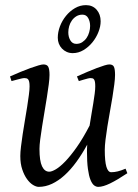

<svg xmlns="http://www.w3.org/2000/svg" viewBox="-20 -708 539 748"><path d="M476.1 -33.2Q436.5 -6.8 408.9 6.6Q381.3 20 362.8 20Q354.5 20 346.7 14.2Q338.9 8.3 332.5 -7.3Q326.2 -22.9 322.5 -50Q318.8 -77.1 318.8 -119.1Q318.8 -124.5 319.1 -131.1Q319.3 -137.7 319.8 -144.5Q299.8 -107.9 277.8 -77.6Q255.9 -47.4 231.9 -25.6Q208 -3.9 182.6 8.1Q157.2 20 130.9 20Q121.1 20 108.6 12.5Q96.2 4.9 85.2 -10.3Q74.2 -25.4 66.7 -47.9Q59.1 -70.3 59.1 -100.1Q59.1 -114.7 61.8 -137.2Q64.5 -159.7 68.4 -185.5Q72.3 -211.4 77.1 -239.3Q82 -267.1 85.9 -292.5Q89.8 -317.9 92.5 -338.4Q95.2 -358.9 95.2 -371.1Q95.2 -382.3 93.8 -388.9Q92.3 -395.5 89.6 -398.7Q86.9 -401.9 83.3 -402.8Q79.6 -403.8 75.2 -403.8Q70.8 -403.8 62.5 -401.9Q54.2 -399.9 45.9 -397.7Q37.6 -395.5 24.9 -392.1L19 -410.2Q39.6 -419.4 60.3 -428Q81.1 -436.5 98.6 -442.9Q116.2 -449.2 129.6 -453.1Q143.1 -457 148.9 -457Q163.1 -457 168 -447.8Q172.9 -438.5 172.9 -416Q172.9 -401.9 169.9 -378.9Q167 -356 162.6 -328.6Q158.2 -301.3 153.3 -272Q148.4 -242.7 144 -215.3Q139.6 -188 136.7 -165Q133.8 -142.1 133.8 -127.9Q133.8 -81.1 143.8 -60.1Q153.8 -39.1 171.9 -39.1Q181.6 -39.1 197.8 -48.6Q213.9 -58.1 234.4 -79.3Q254.9 -100.6 279.1 -134.8Q303.2 -168.9 329.1 -218.8Q332.5 -241.2 336.4 -263.7Q340.3 -286.1 343.5 -306.2Q346.7 -326.2 348.9 -343Q351.1 -359.9 351.1 -371.1Q351.1 -382.3 349.9 -388.9Q348.6 -395.5 346.2 -398.7Q343.8 -401.9 340.6 -402.8Q337.4 -403.8 333 -403.8Q328.6 -403.8 321 -401.9Q313.5 -399.9 305.9 -397.7Q298.3 -395.5 287.1 -392.1L279.8 -410.2Q300.3 -419.4 320.3 -428Q340.3 -436.5 357.2 -442.9Q374 -449.2 386.7 -453.1Q399.4 -457 405.8 -457Q419.4 -457 423.8 -447.8Q428.2 -438.5 428.2 -416Q428.2 -401.9 425.3 -379.2Q422.4 -356.4 418 -329.3Q413.6 -302.2 408.2 -272.7Q402.8 -243.2 398.4 -215.6Q394 -188 391.1 -164.1Q388.2 -140.1 388.2 -124Q388.2 -79.6 394.5 -58.3Q400.9 -37.1 413.1 -37.1Q425.8 -37.1 438.7 -40.3Q451.7 -43.5 469.2 -50.8ZM331.1 -606.9Q331.1 -624 323.7 -637.5Q316.4 -650.9 301.3 -650.9Q287.6 -650.9 277.3 -644.5Q267.1 -638.2 260 -628.2Q252.9 -618.2 249.5 -606Q246.1 -593.8 246.1 -582Q246.1 -564 254.2 -550.5Q262.2 -537.1 277.3 -537.1Q290.5 -537.1 300.5 -543.7Q310.5 -550.3 317.4 -560.3Q324.2 -570.3 327.6 -582.8Q331.1 -595.2 331.1 -606.9ZM372.1 -625Q372.1 -605 363.5 -583.3Q355 -561.5 340.1 -543.2Q325.2 -524.9 305.4 -512.9Q285.6 -501 263.2 -501Q250.5 -501 239.7 -505.9Q229 -510.7 221.2 -519Q213.4 -527.3 209.2 -538.1Q205.1 -548.8 205.1 -561Q205.1 -583 213.6 -605.5Q222.2 -627.9 237.1 -646.2Q252 -664.6 272 -676.3Q292 -688 314.9 -688Q340.8 -688 356.4 -670.2Q372.1 -652.3 372.1 -625Z"/></svg>

Font: Akkhara
Style: Italic
Weight: 400
Italic angle: -7°
Designer: J. Victor Gaultney
Version: Version 1.00 June 13, 2006, initial release